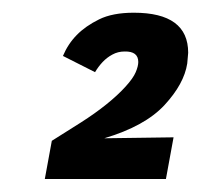

<svg xmlns="http://www.w3.org/2000/svg" viewBox="-20 -692 316 302"><path d="M241 -410.5H50.5L61.5 -470.5Q84.5 -485 107 -499.2Q129.5 -513.5 147.5 -528Q165.5 -542.5 177.5 -555.8Q189.5 -569 193.5 -578.5Q197.5 -588 197.5 -594.5Q197.5 -611.5 176 -611Q165.5 -611 156.8 -606.2Q148 -601.5 141.2 -594.2Q134.5 -587 129.5 -578.5L79 -604Q87 -623 100.8 -637Q114.5 -651 135.8 -661.5Q157 -672 190.5 -672Q276 -672 276 -609L274.5 -592Q269.5 -560 238.8 -526.8Q208 -493.5 144 -474.5L253 -476Z"/></svg>

Font: Lucymar Sans
Style: Bold Italic
Weight: 700
Italic angle: -10°
Foundry: The League of Moveable Type (original font) / Main changes by Cristiano Sobral with portions from Mirco Monsees
Version: Version 2.00;August 30, 2020;FontCreator 13.0.0.2681 64-bit